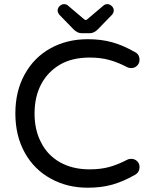

<svg xmlns="http://www.w3.org/2000/svg" viewBox="-20 -878 719 909"><path d="M220.7 -32.2Q141.6 -75.2 97.2 -155.3Q52.7 -235.4 52.7 -340.8Q52.7 -447.3 97.7 -527.3Q141.6 -606.4 219.2 -649.4Q296.9 -692.4 395.5 -692.4Q460 -692.4 511.7 -677.7Q563.5 -663.1 618.2 -631.8Q640.6 -621.1 640.6 -593.8Q640.6 -579.1 629.4 -567.4Q618.2 -555.7 600.6 -555.7Q589.8 -555.7 583 -559.6Q538.1 -583 497.1 -594.2Q456.1 -605.5 404.3 -605.5Q320.3 -605.5 262.7 -571.3Q205.1 -537.1 174.3 -478Q143.6 -418.9 143.6 -340.8Q143.6 -262.7 173.8 -205.1Q204.1 -143.6 263.7 -109.9Q323.2 -76.2 404.3 -76.2Q456.1 -76.2 497.1 -87.4Q538.1 -98.6 583 -122.1Q589.8 -126 600.6 -126Q618.2 -126 629.4 -114.7Q640.6 -103.5 640.6 -87.9Q640.6 -61.5 618.2 -49.8Q563.5 -18.6 511.7 -3.9Q460 10.7 395.5 10.7Q297.9 10.7 220.7 -32.2ZM283.2 -858.4Q293.9 -858.4 301.8 -851.6L377.9 -787.1Q383.8 -783.2 385.7 -783.2Q389.6 -783.2 393.6 -787.1L469.7 -851.6Q477.5 -858.4 488.3 -858.4Q500 -858.4 509.3 -849.1Q518.6 -839.8 518.6 -829.1Q518.6 -818.4 510.7 -808.6L444.3 -740.2Q425.8 -720.7 404.3 -720.7H367.2Q345.7 -720.7 327.1 -740.2L260.7 -808.6Q252.9 -818.4 252.9 -829.1Q252.9 -839.8 262.2 -849.1Q271.5 -858.4 283.2 -858.4Z"/></svg>

Font: jf-openhuninn-2.0
Style: Regular
Weight: 400
Designer: [Kosugi Maru]
Designed by MOTOYA      

[Varela Round]
Joe Prince (Latin component); Avraham Cornfeld (Hebrew component)
Foundry: justfont CO.,LTD.
Version: 2.0